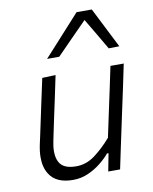

<svg xmlns="http://www.w3.org/2000/svg" viewBox="-87 -841 731 918"><g transform="rotate(-10 278.0 -382.5)"><path d="M193.5 10.5Q111 10.5 79 -41.5Q58.5 -74 58.5 -122Q58.5 -150 65.5 -183.5Q70 -204.5 74.5 -224.5Q79 -244.5 84.5 -271.5Q98 -335 109.2 -387.5Q120.5 -440 132.5 -495.5L197.5 -498Q186 -443 174.8 -389.8Q163.5 -336.5 150.5 -276.5L133 -192.5Q126.5 -163 126.5 -139.5Q126.5 -108.5 137.5 -88Q156 -51 219.5 -51Q269 -51 311 -82.5Q353 -114 392 -159L417 -276.5Q429.5 -336 441 -388.5Q452 -440.5 463.5 -495.5H528Q516.5 -440 505.5 -387.5Q494 -334.5 480.5 -271L469.5 -219.5Q456.5 -158 445.5 -107Q434.5 -55.5 423 0H365.5L382 -86H374.5Q357.5 -65 330 -42.8Q302.5 -20.5 267.8 -5Q233 10.5 193.5 10.5ZM470 -579.5Q448 -617.5 425 -656.5Q402 -695 379.5 -733Q341.5 -694.5 304.5 -657Q267.5 -619 230 -581H171Q216.5 -631 260.5 -679.5Q304 -727.5 348.5 -776.5H422.5Q447.5 -727.5 472.2 -678.2Q497 -629 521.5 -580.5Z"/></g></svg>

Font: Heraclito Light
Style: Italic
Weight: 300
Italic angle: -12°
Designer: Kostas Bartsokas (font) & Cristiano Sobral (main changes)
Foundry: Kostas Bartsokas (font) & Cristiano Sobral (main changes)
Version: Version 1.00;July 8, 2020;FontCreator 13.0.0.2655 64-bit